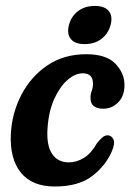

<svg xmlns="http://www.w3.org/2000/svg" viewBox="-20 -636 450 664"><path d="M266 -382.5Q240 -382.5 213.5 -359.5Q187 -336.5 167.8 -294.2Q148.5 -252 144.5 -194Q140 -134.5 159.8 -104.5Q179.5 -74.5 218 -74.5Q245 -74.5 270.2 -90Q295.5 -105.5 315.5 -141Q326.5 -154.5 334.5 -161.2Q342.5 -168 352.5 -168Q365 -168 372 -154.5Q379 -141 366.5 -112Q345.5 -63 298.5 -27Q251.5 9 169.5 9Q91 9 52.2 -39Q13.5 -87 17.5 -172Q21 -244.5 53.8 -307.8Q86.5 -371 143.8 -409.8Q201 -448.5 278 -448.5Q347.5 -448.5 379 -415.8Q410.5 -383 410.5 -342Q410.5 -303.5 388.5 -281.8Q366.5 -260 337.5 -260Q293 -260 293 -297Q293 -311 297.2 -321.8Q301.5 -332.5 301.5 -347Q301.5 -382.5 266 -382.5ZM272.5 -483.5Q239 -483.5 224.8 -501.2Q210.5 -519 218.5 -550Q226.5 -580 250.2 -597.8Q274 -615.5 308 -615.5Q342 -615.5 356.2 -597.8Q370.5 -580 362.5 -550Q354.5 -519.5 330.8 -501.5Q307 -483.5 272.5 -483.5Z"/></svg>

Font: Fraunces 144pt SuperSoft SemiBold
Style: Italic
Weight: 600
Italic angle: -16°
Version: Version 1.000;[b76b70a41]